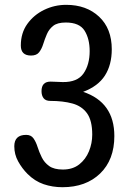

<svg xmlns="http://www.w3.org/2000/svg" viewBox="-20 -783 540 806"><path d="M242.2 2.9Q200.2 2.9 163.1 -9.8Q126 -22.5 95.7 -52.7Q72.3 -76.2 56.2 -105.5Q40 -134.8 40 -168.9Q40 -216.8 89.8 -216.8Q110.4 -216.8 120.6 -202.1Q130.9 -187.5 137.7 -166Q144.5 -144.5 155.3 -122.6Q166 -100.6 186.5 -85.9Q207 -71.3 244.1 -71.3Q285.2 -71.3 312.5 -92.8Q339.8 -114.3 353.5 -147.9Q367.2 -181.6 367.2 -217.8Q367.2 -277.3 345.2 -307.6Q323.2 -337.9 283.7 -348.6Q244.1 -359.4 191.4 -359.4Q171.9 -359.4 163.1 -370.6Q154.3 -381.8 154.3 -400.4Q154.3 -440.4 192.4 -440.4Q205.1 -440.4 217.8 -439.5Q230.5 -438.5 243.2 -438.5Q304.7 -437.5 330.6 -474.6Q356.4 -511.7 356.4 -568.4Q356.4 -620.1 335 -654.3Q313.5 -688.5 255.9 -688.5Q220.7 -688.5 203.1 -674.3Q185.5 -660.2 176.8 -639.6Q168 -619.1 161.6 -598.6Q155.3 -578.1 144.5 -564Q133.8 -549.8 110.4 -549.8Q67.4 -549.8 67.4 -591.8Q67.4 -644.5 94.7 -682.6Q122.1 -720.7 165.5 -741.7Q209 -762.7 257.8 -762.7Q342.8 -762.7 396 -712.9Q449.2 -663.1 449.2 -576.2Q449.2 -510.7 420.4 -465.8Q391.6 -420.9 329.1 -397.5Q460 -353.5 460 -211.9Q460 -112.3 400.4 -54.7Q340.8 2.9 242.2 2.9Z"/></svg>

Font: Kosugi Maru
Style: Regular
Weight: 400
Designer: MOTOYA
Version: Version 4.002